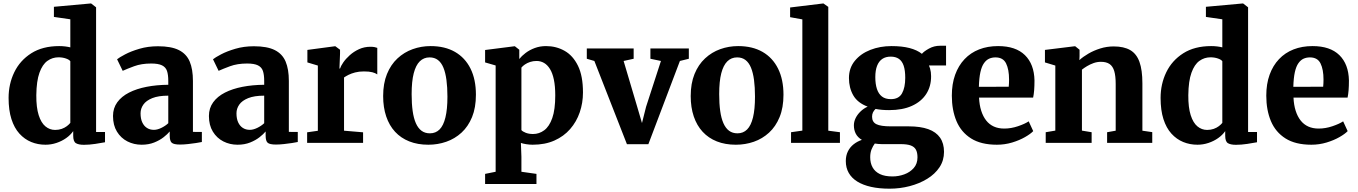

<svg xmlns="http://www.w3.org/2000/svg" viewBox="-20 -840 7984 1129"><path d="M247.5 11Q202.5 11 163.5 -5Q124.5 -21 94.2 -54.2Q64 -87.5 47.2 -139.8Q30.5 -192 30.5 -264Q30.5 -346 64 -415.2Q97.5 -484.5 164 -526.8Q230.5 -569 328 -569Q346 -569 362.8 -567Q379.5 -565 393.5 -561.5V-726.5L297 -740.5V-800L512 -819.5H516L545 -797V-64H597.5V-3.5Q575 1 540 6.2Q505 11.5 473.5 11.5Q442 11.5 426.2 1.8Q410.5 -8 410.5 -42V-69Q394.5 -46 369 -28Q343.5 -10 312 0.5Q280.5 11 247.5 11ZM304 -76Q325.5 -76 343 -82.2Q360.5 -88.5 373.2 -98.2Q386 -108 393.5 -117.5V-480Q387 -489.5 367.2 -496.2Q347.5 -503 324 -503Q288 -503 258.8 -482Q229.5 -461 212 -412.2Q194.5 -363.5 193.5 -280.5Q193 -208 207.5 -162.8Q222 -117.5 247.2 -96.8Q272.5 -76 304 -76Z M813 11Q767.5 11 729.2 -8.5Q691 -28 667.8 -65.8Q644.5 -103.5 644.5 -158Q644.5 -204 669.5 -238.5Q694.5 -273 738.8 -295.5Q783 -318 842 -329.5Q901 -341 969.5 -341.5V-364.5Q969.5 -400.5 962 -422.8Q954.5 -445 932.5 -455.8Q910.5 -466.5 869 -466.5Q811.5 -466.5 768.5 -450.5Q725.5 -434.5 701.5 -423.5L668.5 -491.5Q681 -502 715.5 -520.2Q750 -538.5 800 -553.2Q850 -568 909 -568Q987 -568 1031.8 -545.5Q1076.5 -523 1095.5 -478Q1114.5 -433 1114.5 -364V-64.5L1167 -64V-5Q1155.5 -2.5 1133 1Q1110.5 4.5 1085 7.2Q1059.5 10 1038.5 10Q1002 10 990 -0.5Q978 -11 978 -42.5V-67Q965.5 -51.5 942.2 -33.2Q919 -15 886.5 -2Q854 11 813 11ZM885 -76.5Q905 -76.5 928.8 -88Q952.5 -99.5 969.5 -115.5V-277.5Q911.5 -277.5 875.5 -263Q839.5 -248.5 823 -225Q806.5 -201.5 806.5 -173.5Q806.5 -142 816.5 -120.5Q826.5 -99 844 -87.8Q861.5 -76.5 885 -76.5Z M1377 11Q1331.5 11 1293.2 -8.5Q1255 -28 1231.8 -65.8Q1208.5 -103.5 1208.5 -158Q1208.5 -204 1233.5 -238.5Q1258.5 -273 1302.8 -295.5Q1347 -318 1406 -329.5Q1465 -341 1533.5 -341.5V-364.5Q1533.5 -400.5 1526 -422.8Q1518.5 -445 1496.5 -455.8Q1474.5 -466.5 1433 -466.5Q1375.5 -466.5 1332.5 -450.5Q1289.5 -434.5 1265.5 -423.5L1232.5 -491.5Q1245 -502 1279.5 -520.2Q1314 -538.5 1364 -553.2Q1414 -568 1473 -568Q1551 -568 1595.8 -545.5Q1640.5 -523 1659.5 -478Q1678.5 -433 1678.5 -364V-64.5L1731 -64V-5Q1719.5 -2.5 1697 1Q1674.5 4.5 1649 7.2Q1623.5 10 1602.5 10Q1566 10 1554 -0.5Q1542 -11 1542 -42.5V-67Q1529.5 -51.5 1506.2 -33.2Q1483 -15 1450.5 -2Q1418 11 1377 11ZM1449 -76.5Q1469 -76.5 1492.8 -88Q1516.5 -99.5 1533.5 -115.5V-277.5Q1475.5 -277.5 1439.5 -263Q1403.5 -248.5 1387 -225Q1370.5 -201.5 1370.5 -173.5Q1370.5 -142 1380.5 -120.5Q1390.5 -99 1408 -87.8Q1425.5 -76.5 1449 -76.5Z M1786 0V-62L1849 -71V-454.5L1787.5 -473V-546.5L1949 -568H1952L1979.5 -547.5V-524.5L1976 -437H1979.5Q1984 -451.5 1998.5 -472.8Q2013 -494 2036.5 -515.2Q2060 -536.5 2091 -550.8Q2122 -565 2158.5 -565Q2172.5 -565 2182.5 -563Q2192.5 -561 2198.5 -558.5V-402.5Q2187.5 -410.5 2169.2 -415.2Q2151 -420 2120 -420Q2091 -420 2068.2 -414Q2045.5 -408 2029.2 -399.8Q2013 -391.5 2003 -384.5V-71.5L2115 -62V0Z M2233 -275Q2233 -349.5 2255.5 -404.8Q2278 -460 2317.2 -496.5Q2356.5 -533 2406.8 -551Q2457 -569 2512 -569Q2596 -569 2655.5 -534.8Q2715 -500.5 2746.8 -436.5Q2778.5 -372.5 2778.5 -283Q2778.5 -207 2755.8 -151.5Q2733 -96 2693.8 -60Q2654.5 -24 2604.2 -6.5Q2554 11 2498.5 11Q2436 11 2386.8 -8.5Q2337.5 -28 2303.2 -65Q2269 -102 2251 -155.2Q2233 -208.5 2233 -275ZM2508 -56Q2542 -56 2564.8 -78.8Q2587.5 -101.5 2599.2 -149.5Q2611 -197.5 2611 -271.5Q2611 -327 2605.2 -370Q2599.5 -413 2587.2 -442.5Q2575 -472 2555 -487.2Q2535 -502.5 2506 -502.5Q2472 -502.5 2448.5 -479.5Q2425 -456.5 2412.8 -409Q2400.5 -361.5 2400.5 -286.5Q2400.5 -230.5 2406.5 -187.5Q2412.5 -144.5 2425.5 -115.2Q2438.5 -86 2458.8 -71Q2479 -56 2508 -56Z M2832.5 242V182.5L2894.5 170V-455L2832.5 -473V-546L3005 -568H3007.5L3033.5 -547.5V-493Q3047 -510.5 3070.2 -528.2Q3093.5 -546 3124.2 -557.5Q3155 -569 3191 -569Q3250.5 -569 3299.8 -541.2Q3349 -513.5 3378.5 -453.5Q3408 -393.5 3408 -296Q3408 -235 3389 -179.5Q3370 -124 3332.5 -81Q3295 -38 3239.8 -13.5Q3184.5 11 3112 11Q3093.5 11 3073.8 7.8Q3054 4.5 3043 0.5L3046 81.5V170L3134.5 182.5V242ZM3114.5 -52Q3150.5 -52 3180.2 -74Q3210 -96 3227.5 -145.8Q3245 -195.5 3245 -279Q3245 -333 3237 -371.5Q3229 -410 3214 -434.2Q3199 -458.5 3179 -470Q3159 -481.5 3135 -481.5Q3115 -481.5 3097.5 -475.8Q3080 -470 3066.8 -461Q3053.5 -452 3046 -442.5V-75Q3053 -66.5 3071.5 -59.2Q3090 -52 3114.5 -52Z M3666.5 8 3475 -481.5 3430.5 -494.5V-555H3706V-494.5L3647 -481.5L3726.5 -213.5L3755 -116.5L3779 -212L3866.5 -481.5L3804.5 -494.5V-555H4030.5V-494.5L3978 -481.5L3792.5 8Z M4041.5 -275Q4041.5 -349.5 4064 -404.8Q4086.5 -460 4125.8 -496.5Q4165 -533 4215.2 -551Q4265.5 -569 4320.5 -569Q4404.5 -569 4464 -534.8Q4523.5 -500.5 4555.2 -436.5Q4587 -372.5 4587 -283Q4587 -207 4564.2 -151.5Q4541.5 -96 4502.2 -60Q4463 -24 4412.8 -6.5Q4362.5 11 4307 11Q4244.5 11 4195.2 -8.5Q4146 -28 4111.8 -65Q4077.5 -102 4059.5 -155.2Q4041.5 -208.5 4041.5 -275ZM4316.5 -56Q4350.5 -56 4373.2 -78.8Q4396 -101.5 4407.8 -149.5Q4419.5 -197.5 4419.5 -271.5Q4419.5 -327 4413.8 -370Q4408 -413 4395.8 -442.5Q4383.5 -472 4363.5 -487.2Q4343.5 -502.5 4314.5 -502.5Q4280.5 -502.5 4257 -479.5Q4233.5 -456.5 4221.2 -409Q4209 -361.5 4209 -286.5Q4209 -230.5 4215 -187.5Q4221 -144.5 4234 -115.2Q4247 -86 4267.2 -71Q4287.5 -56 4316.5 -56Z M4698 -72V-726L4626 -739V-796L4819.5 -819.5H4822L4850.5 -799.5V-71.5L4919 -62.5V0H4631.5V-62.5Z M5211 269.5Q5149.5 269.5 5101.8 258.8Q5054 248 5021 227.5Q4988 207 4970.8 176.8Q4953.5 146.5 4953.5 107Q4953.5 75 4965.8 50.2Q4978 25.5 4999.5 8.5Q5021 -8.5 5048 -17.5Q5023.5 -32 5012.2 -53.8Q5001 -75.5 5001 -103Q5001 -124.5 5011.2 -145.5Q5021.5 -166.5 5039.8 -184.2Q5058 -202 5082 -213Q5023 -235 4997.5 -279.2Q4972 -323.5 4972 -381Q4972 -440 5006.5 -482.2Q5041 -524.5 5098 -546.8Q5155 -569 5222 -569Q5284 -569 5328.2 -557.5Q5372.5 -546 5401 -523.5Q5413 -538 5442.8 -554.5Q5472.5 -571 5508 -571H5543V-455H5442.5Q5446.5 -446.5 5449.2 -436.5Q5452 -426.5 5453.5 -415.5Q5455 -404.5 5455 -392.5Q5455.5 -332.5 5426.5 -287.5Q5397.5 -242.5 5342.2 -217.5Q5287 -192.5 5208.5 -192.5Q5186 -192.5 5166 -194.2Q5146 -196 5128.5 -199.5Q5118.5 -190 5113.2 -179Q5108 -168 5108 -153.5Q5108 -122.5 5133.2 -109.8Q5158.5 -97 5218.5 -97H5323.5Q5392.5 -97 5438.5 -80.5Q5484.5 -64 5507.8 -30.5Q5531 3 5531 53Q5531 103.5 5504.5 143.5Q5478 183.5 5432.2 211.5Q5386.5 239.5 5329.2 254.5Q5272 269.5 5211 269.5ZM5228 197.5Q5264 197.5 5297.5 185.2Q5331 173 5353 148Q5375 123 5375 85Q5375 57.5 5366 40.5Q5357 23.5 5335.8 15.5Q5314.5 7.5 5277 7.5H5166Q5155 7.5 5144.2 6.5Q5133.5 5.5 5124 4Q5113 18.5 5105 38.2Q5097 58 5097 84.5Q5097 119 5111 144.2Q5125 169.5 5153.8 183.5Q5182.5 197.5 5228 197.5ZM5218.5 -257Q5265 -257 5284 -291Q5303 -325 5303 -382.5Q5303 -426 5293.8 -453.5Q5284.5 -481 5265.5 -494Q5246.5 -507 5217.5 -507Q5188 -507 5168 -493.5Q5148 -480 5137.5 -453.2Q5127 -426.5 5127 -386.5Q5127 -346 5136.5 -317Q5146 -288 5166 -272.5Q5186 -257 5218.5 -257Z M5842 11Q5748.5 11 5690 -26Q5631.5 -63 5604.2 -128Q5577 -193 5577 -277.5Q5577 -346.5 5596.5 -400.5Q5616 -454.5 5651.8 -492.2Q5687.5 -530 5737.5 -549.5Q5787.5 -569 5849 -569Q5952.5 -569 6006.8 -515.8Q6061 -462.5 6063 -367Q6063 -334 6061 -309.2Q6059 -284.5 6055 -266H5737Q5739 -222.5 5749.8 -188.8Q5760.5 -155 5779 -131.5Q5797.5 -108 5824 -96Q5850.5 -84 5885 -84Q5925.5 -84 5966 -97.8Q6006.5 -111.5 6029 -126.5L6055.5 -69Q6040 -52.5 6007.2 -33.8Q5974.5 -15 5931.5 -2Q5888.5 11 5842 11ZM5736 -329.5 5911.5 -330Q5912.5 -340 5913 -350.8Q5913.5 -361.5 5913.5 -372Q5913.5 -431.5 5896 -467Q5878.5 -502.5 5833.5 -502.5Q5813 -502.5 5796 -494.8Q5779 -487 5765.8 -468.2Q5752.5 -449.5 5745 -415.8Q5737.5 -382 5736 -329.5Z M6185.5 -72V-454.5L6124.5 -473V-546.5L6299 -568H6302.5L6328 -547.5V-510L6327 -486.5Q6348 -506 6379.8 -524.5Q6411.5 -543 6449.8 -555Q6488 -567 6529 -567Q6588.5 -567 6625.8 -545.5Q6663 -524 6680.2 -476.2Q6697.5 -428.5 6697.5 -350V-71.5L6755.5 -63V0H6490V-62.5L6540.5 -71.5V-346Q6540.5 -393.5 6532 -422Q6523.5 -450.5 6504.5 -463.5Q6485.5 -476.5 6453.5 -476.5Q6431 -476.5 6410.2 -469Q6389.5 -461.5 6372 -451Q6354.5 -440.5 6342 -430.5V-72L6399 -62.5V0H6129V-62.5Z M7021.5 11Q6976.5 11 6937.5 -5Q6898.5 -21 6868.2 -54.2Q6838 -87.5 6821.2 -139.8Q6804.5 -192 6804.5 -264Q6804.5 -346 6838 -415.2Q6871.5 -484.5 6938 -526.8Q7004.5 -569 7102 -569Q7120 -569 7136.8 -567Q7153.5 -565 7167.5 -561.5V-726.5L7071 -740.5V-800L7286 -819.5H7290L7319 -797V-64H7371.5V-3.5Q7349 1 7314 6.2Q7279 11.5 7247.5 11.5Q7216 11.5 7200.2 1.8Q7184.5 -8 7184.5 -42V-69Q7168.5 -46 7143 -28Q7117.5 -10 7086 0.5Q7054.5 11 7021.5 11ZM7078 -76Q7099.5 -76 7117 -82.2Q7134.5 -88.5 7147.2 -98.2Q7160 -108 7167.5 -117.5V-480Q7161 -489.5 7141.2 -496.2Q7121.5 -503 7098 -503Q7062 -503 7032.8 -482Q7003.5 -461 6986 -412.2Q6968.5 -363.5 6967.5 -280.5Q6967 -208 6981.5 -162.8Q6996 -117.5 7021.2 -96.8Q7046.5 -76 7078 -76Z M7691 11Q7597.5 11 7539 -26Q7480.5 -63 7453.2 -128Q7426 -193 7426 -277.5Q7426 -346.5 7445.5 -400.5Q7465 -454.5 7500.8 -492.2Q7536.5 -530 7586.5 -549.5Q7636.5 -569 7698 -569Q7801.5 -569 7855.8 -515.8Q7910 -462.5 7912 -367Q7912 -334 7910 -309.2Q7908 -284.5 7904 -266H7586Q7588 -222.5 7598.8 -188.8Q7609.5 -155 7628 -131.5Q7646.5 -108 7673 -96Q7699.5 -84 7734 -84Q7774.5 -84 7815 -97.8Q7855.5 -111.5 7878 -126.5L7904.5 -69Q7889 -52.5 7856.2 -33.8Q7823.5 -15 7780.5 -2Q7737.5 11 7691 11ZM7585 -329.5 7760.5 -330Q7761.5 -340 7762 -350.8Q7762.5 -361.5 7762.5 -372Q7762.5 -431.5 7745 -467Q7727.5 -502.5 7682.5 -502.5Q7662 -502.5 7645 -494.8Q7628 -487 7614.8 -468.2Q7601.5 -449.5 7594 -415.8Q7586.5 -382 7585 -329.5Z"/></svg>

Font: Merriweather 20pt ExtraBold
Style: Regular
Weight: 800
Version: Version 2.100